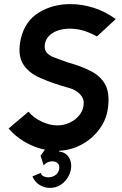

<svg xmlns="http://www.w3.org/2000/svg" viewBox="-20 -726 594 937"><path d="M256 10Q210 10 165.5 -4.5Q121 -19 84 -44Q47 -69 22 -99L119 -181Q145 -150 184.5 -132Q224 -114 259 -114Q292 -114 320.5 -127.5Q349 -141 367 -163.5Q385 -186 388 -213Q392 -242 373 -263.5Q354 -285 323 -295Q236 -319 175.5 -346Q115 -373 90 -418Q65 -463 82 -539Q103 -624 170 -665Q237 -706 324 -706Q379 -706 435.5 -688.5Q492 -671 545 -633L453 -548Q425 -564 393.5 -574.5Q362 -585 327 -586Q298 -587 270.5 -579.5Q243 -572 223.5 -555Q204 -538 199 -511Q195 -484 208 -469Q221 -454 247.5 -444.5Q274 -435 309 -422Q378 -403 425.5 -378Q473 -353 494.5 -311.5Q516 -270 507 -201Q500 -142 464 -94Q428 -46 373.5 -18Q319 10 256 10ZM223 191Q199 191 175.5 178Q152 165 138 135L179 118Q183 131 196.5 136Q210 141 226 138.5Q242 136 254.5 125.5Q267 115 269 96Q272 77 258.5 68Q245 59 226 62Q207 65 193 81L178 34L239 -51L302 -29L267 13Q298 17 312.5 36.5Q327 56 327.5 81.5Q328 107 315 132.5Q302 158 278.5 174.5Q255 191 223 191Z"/></svg>

Font: Kulim Park
Style: Bold Italic
Weight: 700
Italic angle: -8°
Designer: Noponies / Dale Sattler
Foundry: Noponies
Version: Version 1.000; ttfautohint (v1.8.3)